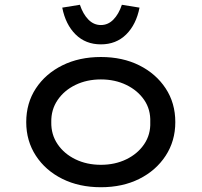

<svg xmlns="http://www.w3.org/2000/svg" viewBox="-20 -775 845 805"><path d="M403 10Q312 10 241.5 -25Q171 -60 130.5 -122Q90 -184 90 -263Q90 -343 130.5 -404.5Q171 -466 241.5 -501Q312 -536 403 -536Q494 -536 564 -501Q634 -466 674.5 -404.5Q715 -343 715 -263Q715 -184 674.5 -122Q634 -60 564 -25Q494 10 403 10ZM403 -84Q462 -84 509.5 -107Q557 -130 584.5 -170.5Q612 -211 610 -263Q612 -316 584.5 -356Q557 -396 509.5 -419Q462 -442 403 -442Q344 -442 296.5 -419Q249 -396 221.5 -355.5Q194 -315 195 -263Q194 -211 221.5 -170.5Q249 -130 296.5 -107Q344 -84 403 -84ZM403 -589Q339 -589 297 -630.5Q255 -672 241 -743L315 -755Q328 -716 350.5 -693Q373 -670 403 -670Q433 -670 455.5 -693Q478 -716 491 -755L565 -743Q551 -672 509 -630.5Q467 -589 403 -589Z"/></svg>

Font: Lexend Giga
Style: Regular
Weight: 400
Designer: Bonnie Shaver-Troup, Thomas Jockin
Foundry: Lexend
Version: Version 1.007